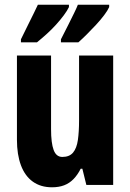

<svg xmlns="http://www.w3.org/2000/svg" viewBox="-20 -786 554 816"><path d="M461 -550V0H347L330 -69H323Q310 -43 292.5 -25Q275 -7 252.5 1.5Q230 10 201 10Q153 10 119.5 -14Q86 -38 69 -83.5Q52 -129 52 -192V-550H197V-237Q197 -178 208 -148.5Q219 -119 245 -119Q275 -119 290.5 -137.5Q306 -156 311 -191Q316 -226 316 -274V-550ZM444 -756Q438 -742 423 -722Q408 -702 388.5 -681Q369 -660 349.5 -640.5Q330 -621 313 -606H239V-619Q256 -652 270.5 -681Q285 -710 295.5 -731.5Q306 -753 311 -766H444ZM273 -756Q266 -741 251.5 -721.5Q237 -702 218.5 -681.5Q200 -661 179 -642Q158 -623 137 -606H69V-619Q86 -654 100 -682Q114 -710 124.5 -731.5Q135 -753 141 -766H273Z"/></svg>

Font: Noto Sans Khmer ExtraCondensed ExtraBold
Style: Regular
Weight: 800
Width: 2
Designer: Danh Hong and the Monotype Design Team
Foundry: Monotype Imaging Inc.
Version: Version 2.004